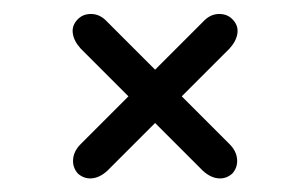

<svg xmlns="http://www.w3.org/2000/svg" viewBox="-20 -336 440 281"><path d="M137 -86Q126 -76 114.5 -75Q103 -74 94 -82Q86 -91 87 -103Q88 -115 98 -125L168 -195L98 -265Q88 -276 86.5 -287.5Q85 -299 94 -308Q102 -316 114.5 -315.5Q127 -315 137 -304L207 -234L277 -304Q287 -315 299.5 -315.5Q312 -316 320 -308Q329 -299 327.5 -287.5Q326 -276 316 -265L246 -195L316 -125Q326 -115 327 -103Q328 -91 320 -82Q311 -74 299.5 -75Q288 -76 277 -86L207 -156Z"/></svg>

Font: Dongle
Style: Regular
Weight: 400
Designer: Yanghee Ryu
Foundry: Yanghee Ryu
Version: Version 2.000